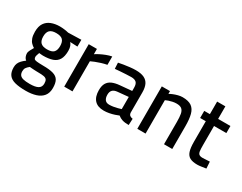

<svg xmlns="http://www.w3.org/2000/svg" viewBox="-95 -1187 2471 1959"><g transform="rotate(30 1141.0 -207.5)"><path d="M269.8 233.4Q193.1 233.4 143.4 220.5Q93.6 207.7 69.2 175.9Q44.8 144 44.8 86.9Q44.8 60.2 53.3 40.1Q61.7 20.1 78.8 1.8Q95.9 -16.4 121.7 -35.4Q107.2 -45.3 98.7 -64.8Q90.3 -84.4 90.3 -107.4Q90.3 -119.1 102.1 -143.5Q114 -167.9 125.9 -186.6Q106.7 -197.7 89.4 -215.4Q72.1 -233 61.6 -262.4Q51.2 -291.9 51.2 -336.7Q51.2 -399.9 76.4 -437.6Q101.6 -475.4 146.1 -492.7Q190.5 -510 246.7 -510Q272.5 -510 302.1 -506Q331.6 -502 349.5 -497L502.7 -501.3V-421.1L415.4 -424.8Q426.9 -412.2 435.5 -391.1Q444.1 -369.9 444.1 -336.7Q444.1 -270.1 421.6 -232.8Q399.1 -195.6 354.7 -180.4Q310.3 -165.2 243.9 -165.2Q236.7 -165.2 221.2 -166.7Q205.8 -168.2 198.1 -169.2Q193.6 -157.1 188.4 -141.4Q183.2 -125.6 183.2 -118.6Q183.2 -101.6 189.9 -92.9Q196.6 -84.2 220.6 -81.3Q244.6 -78.5 295.1 -77.8Q371.6 -77.8 415.9 -65Q460.2 -52.2 479.1 -19.9Q497.9 12.3 497.9 70.6Q497.9 129 469.3 164.8Q440.7 200.7 389.6 217Q338.5 233.4 269.8 233.4ZM270.8 152.4Q336.2 152.4 367.8 134.4Q399.4 116.4 399.4 75.6Q399.4 44.7 388.9 30.3Q378.5 15.9 354.1 11.4Q329.7 6.9 287.5 6.9Q279.4 6.9 264.9 6.4Q250.4 5.9 234.7 5.1Q219.1 4.3 205.8 3.1Q192.6 2 185.9 1.4Q161.8 20.7 151.4 36.6Q141.1 52.4 141.1 77.7Q141.1 104 153.1 120.9Q165.1 137.8 193.5 145.1Q221.9 152.4 270.8 152.4ZM246.9 -241.1Q302.1 -241.1 324.8 -264Q347.5 -286.8 347.5 -336.7Q347.5 -386.6 324.8 -409.7Q302.1 -432.8 246.9 -432.8Q195.7 -432.8 172.2 -409.7Q148.7 -386.6 148.7 -336.7Q148.7 -286.8 172.2 -264Q195.7 -241.1 246.9 -241.1Z M590.3 0V-500H686.8V-437.7Q705.2 -450.2 733.7 -464.9Q762.2 -479.5 795.7 -492.5Q829.1 -505.5 861 -511.3V-413.1Q827.5 -406.8 794.4 -396.5Q761.3 -386.2 733.5 -375.1Q705.7 -364.1 687.5 -355.1V0Z M1060.1 10.9Q987.8 10.9 951 -29.4Q914.1 -69.6 914.1 -146.4Q914.1 -198.2 932.5 -229.1Q950.9 -260.1 986.7 -275.9Q1022.5 -291.7 1075.3 -296.1L1213.2 -308.5V-347.4Q1213.2 -391.6 1193.7 -409.2Q1174.2 -426.7 1134.8 -426.7Q1110.1 -426.7 1075.7 -424.6Q1041.4 -422.6 1006.7 -420.3Q972.1 -418.1 946.5 -415.3L942.8 -486Q966.2 -491.2 1000.5 -496.8Q1034.8 -502.4 1071.9 -506.6Q1109 -510.9 1141.7 -510.9Q1201.5 -510.9 1238.6 -493.4Q1275.6 -475.9 1293 -439.8Q1310.3 -403.7 1310.3 -347.4V-109.6Q1312.3 -87.6 1324.5 -77.6Q1336.7 -67.7 1359 -64.4L1355.7 10.5Q1331.8 10.5 1313 8.3Q1294.2 6.1 1277.7 0.8Q1263.8 -3.6 1251.6 -10.4Q1239.4 -17.1 1227.6 -27.1Q1210 -19.4 1182.5 -10.3Q1154.9 -1.2 1123.2 4.8Q1091.5 10.9 1060.1 10.9ZM1078.7 -69.4Q1101.8 -69.4 1126.7 -73.4Q1151.6 -77.4 1174.5 -83.5Q1197.5 -89.5 1213.2 -94.7V-238.3L1086.8 -226.2Q1048.9 -222.7 1030.7 -203.9Q1012.6 -185.2 1012.6 -148.9Q1012.6 -112.1 1028.6 -90.8Q1044.6 -69.4 1078.7 -69.4Z M1451.3 0V-500H1547.8V-467.5Q1564.3 -477.3 1588.3 -487Q1612.3 -496.8 1639.5 -503.8Q1666.7 -510.9 1691.5 -510.9Q1760.7 -510.9 1797.8 -484.8Q1834.8 -458.7 1848.9 -405Q1863 -351.4 1863 -266.9V0H1765.9V-263.6Q1765.9 -319.2 1759.4 -354.4Q1752.9 -389.7 1732.6 -406.7Q1712.3 -423.7 1670.7 -423.7Q1648.2 -423.7 1624.7 -418.8Q1601.2 -413.9 1581.5 -407.1Q1561.8 -400.3 1548.5 -393.7V0Z M2162.9 11.3Q2108.5 11.3 2076.7 -5.1Q2044.9 -21.5 2031.3 -61.9Q2017.7 -102.3 2017.7 -174.3V-416.5H1951.2V-500H2017.7V-647.9H2114.8V-500H2259.8V-416.5H2114.8V-190.3Q2114.8 -147.1 2118 -122.1Q2121.2 -97.2 2134.3 -86.6Q2147.4 -76 2175.4 -76Q2185.4 -76 2200.7 -76.8Q2216 -77.7 2231.9 -78.8Q2247.8 -79.8 2259.6 -80.2L2264.5 -1.1Q2242.9 2.1 2212.9 6.7Q2182.9 11.3 2162.9 11.3Z"/></g></svg>

Font: TitilliumWeb ExtraLight
Style: Regular
Weight: 400
Designer: Mohamed Gaber, Accademia di Belle Arti di Urbino and others
Foundry: Kief Type Foundry, Accademia di Belle Arti di Urbino and others
Version: Version 3.000; ttfautohint (v1.8.2)